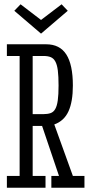

<svg xmlns="http://www.w3.org/2000/svg" viewBox="-20 -878 418 898"><path d="M220.2 -55.2H255.9L176.8 -289.1H163.1H132.8V-55.2H192.9V0H12.2V-55.2H71.8V-616.2H12.2V-670.9H195.8Q259.8 -670.9 290.3 -623Q320.8 -575.2 320.8 -478Q320.8 -402.3 300.3 -357.4Q279.8 -312.5 233.9 -295.9L320.8 -55.2H375V0H220.2ZM253.9 -478Q253.9 -521 250.5 -548.1Q247.1 -575.2 238.8 -590.3Q230.5 -605.5 217 -610.8Q203.6 -616.2 184.1 -616.2H132.8V-344.2H183.1Q202.6 -344.2 216.3 -348.9Q230 -353.5 238.3 -367.9Q246.6 -382.3 250.2 -408.4Q253.9 -434.6 253.9 -478ZM296.9 -827.6 171.9 -720.7 46.9 -827.6 76.2 -857.9 171.9 -784.7 268.1 -857.9Z"/></svg>

Font: Stint Ultra Condensed
Style: Regular
Weight: 400
Width: 1
Designer: Astigmatic (AOETI)
Foundry: Astigmatic (AOETI)
Version: Version 1.000